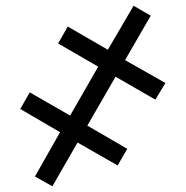

<svg xmlns="http://www.w3.org/2000/svg" viewBox="-20 -649 649 671"><path d="M251 -150.9 163.1 2 102.1 -32.2 189.9 -187 50.8 -268.1 84 -326.2 225.1 -245.1 323.2 -416 183.1 -497.1 216.8 -556.2 356.9 -475.1 446.8 -628.9 506.8 -594.2 417 -439 558.1 -358.9 522.9 -300.8 383.8 -380.9 285.2 -210 424.8 -128.9 391.1 -70.8Z"/></svg>

Font: Open Sans Semibold
Style: Regular
Weight: 600
Foundry: Ascender Corporation
Version: Version 1.10; ttfautohint (v1.5.65-e2d9)